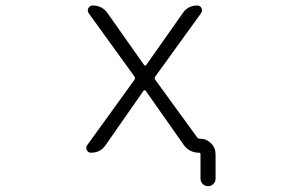

<svg xmlns="http://www.w3.org/2000/svg" viewBox="-20 -546 1040 684"><path d="M499 -222.7Q498 -224.6 495.1 -224.6Q492.2 -224.6 491.2 -222.7L356.4 -29.3Q337.9 -2 304.7 -2Q293.9 -2 290 -10.7Q287.1 -15.6 287.1 -19.5Q287.1 -24.4 291 -29.3L459 -261.7Q462.9 -267.6 459 -273.4L295.9 -499Q290 -507.8 294.9 -517.1Q299.8 -526.4 310.5 -526.4Q343.8 -526.4 363.3 -499L493.2 -314.5Q494.1 -312.5 497.1 -312.5Q500 -312.5 501 -314.5L630.9 -499Q649.4 -526.4 682.6 -526.4Q693.4 -526.4 697.8 -517.1Q702.1 -507.8 696.3 -499L533.2 -273.4Q529.3 -267.6 533.2 -261.7L681.6 -57.6Q685.5 -51.8 692.4 -51.8Q715.8 -51.8 731.9 -35.6Q748 -19.5 748 3.9V89.8Q748 101.6 740.2 109.4Q732.4 117.2 721.2 117.2Q710 117.2 702.1 109.4Q694.3 101.6 694.3 89.8V2.9Q694.3 -2 689.5 -2Q653.3 -2 632.8 -32.2Z"/></svg>

Font: Rounded-X Mgen+ 1mn light
Style: Regular
Weight: 200
Designer: [Source Han Sans]
Ryoko NISHIZUKA  (kana & ideographs); Paul D. Hunt (Latin, Greek & Cyrillic); Wenlong ZHANG  (bopomofo
Version: Version 1.059.20150602